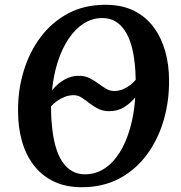

<svg xmlns="http://www.w3.org/2000/svg" viewBox="-20 -773 756 803"><path d="M322.5 10Q253.5 10 203 -15Q152.5 -40 119.8 -83.8Q87 -127.5 71.2 -184.8Q55.5 -242 55.5 -307Q54.5 -395 78.8 -475.2Q103 -555.5 150 -618Q197 -680.5 265 -716.8Q333 -753 421 -753Q490 -753 540.2 -728Q590.5 -703 622.8 -659Q655 -615 671 -558.5Q687 -502 687 -438.5Q688 -350 664.2 -269.2Q640.5 -188.5 594 -125.8Q547.5 -63 479.2 -26.5Q411 10 322.5 10ZM335 -44Q380 -44 416.8 -68Q453.5 -92 480.5 -135.2Q507.5 -178.5 524.2 -237Q541 -295.5 545.5 -365.5Q527 -342.5 500 -325.2Q473 -308 436.5 -308Q411 -308 391 -318Q371 -328 354.2 -341.2Q337.5 -354.5 321.5 -364.8Q305.5 -375 288.5 -375Q269 -375 251 -368Q233 -361 218.5 -350.5Q204 -340 193.5 -328.5Q193.5 -307.5 194.2 -287.8Q195 -268 197 -250Q201.5 -199 212.5 -160.5Q223.5 -122 241 -96.2Q258.5 -70.5 282 -57.2Q305.5 -44 335 -44ZM457 -392.5Q478 -392.5 495.2 -400Q512.5 -407.5 525.8 -418.2Q539 -429 547.5 -439Q547 -457 546.2 -474.2Q545.5 -491.5 543.5 -507Q539 -551.5 528.5 -586.5Q518 -621.5 501 -646.5Q484 -671.5 461 -684.5Q438 -697.5 408 -697.5Q366 -697.5 330.2 -674.8Q294.5 -652 267 -611Q239.5 -570 221.8 -515Q204 -460 197.5 -395.5Q210.5 -411.5 227.5 -425.2Q244.5 -439 265.5 -447.5Q286.5 -456 310 -456Q335 -456 354.5 -446.2Q374 -436.5 390.8 -424Q407.5 -411.5 423.5 -402Q439.5 -392.5 457 -392.5Z"/></svg>

Font: Merriweather 20pt SemiBold
Style: Italic
Weight: 600
Italic angle: -7.8°
Version: Version 2.101